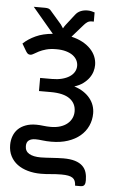

<svg xmlns="http://www.w3.org/2000/svg" viewBox="-58 -681 557 927"><g transform="rotate(5 220.5 -218.0)"><path d="M363 -590.5H353Q340 -590.5 331 -584Q322 -577.5 315 -569L262 -508.5Q292.5 -501.5 316 -488.8Q339.5 -476 355.5 -459.2Q371.5 -442.5 379.5 -422.8Q387.5 -403 387.5 -382Q387.5 -367 382.8 -350.8Q378 -334.5 367.2 -319.5Q356.5 -304.5 339.2 -291.5Q322 -278.5 296.5 -270.5Q322 -262.5 341.2 -249.8Q360.5 -237 373.2 -221Q386 -205 392.2 -186.8Q398.5 -168.5 398.5 -149Q398.5 -116 385.5 -87.8Q372.5 -59.5 348.2 -39Q324 -18.5 288.8 -6.8Q253.5 5 209 5Q186 5 166.2 2.5Q146.5 0 132.5 0Q111.5 0 100 8.8Q88.5 17.5 88.5 36.5Q88.5 61.5 108.5 73.2Q128.5 85 164.5 85Q175.5 85 189.2 84.2Q203 83.5 217.8 82.5Q232.5 81.5 247.2 80.8Q262 80 274.5 80Q308.5 80 331 87Q353.5 94 367 106.8Q380.5 119.5 386 137.2Q391.5 155 391.5 176Q391.5 182 390.8 187.5Q390 193 387.8 197.2Q385.5 201.5 381 204Q376.5 206.5 368.5 206.5H342Q341.5 193 337.8 183.8Q334 174.5 325.8 169Q317.5 163.5 304.2 161Q291 158.5 271.5 158.5Q246 158.5 220.8 161Q195.5 163.5 172 163.5Q138 163.5 108.8 155.2Q79.5 147 58.2 131.2Q37 115.5 24.8 92Q12.5 68.5 12.5 37.5Q12.5 14.5 20 -5.5Q27.5 -25.5 42 -39.8Q56.5 -54 78.5 -62.2Q100.5 -70.5 129.5 -70.5Q145.5 -70.5 163.8 -68.2Q182 -66 200 -66Q226 -66 246.2 -72.5Q266.5 -79 280.2 -90.5Q294 -102 301.2 -117.2Q308.5 -132.5 308.5 -150Q308.5 -189 278.2 -211.2Q248 -233.5 185.5 -233.5H128.5V-297H185.5Q212.5 -297 234 -302.5Q255.5 -308 270.5 -317.8Q285.5 -327.5 293.5 -341Q301.5 -354.5 301.5 -370.5Q301.5 -385 294.8 -398Q288 -411 274.8 -420.8Q261.5 -430.5 241.5 -436.2Q221.5 -442 195 -442Q165.5 -442 145.2 -436.2Q125 -430.5 110.8 -423.2Q96.5 -416 87.5 -410.2Q78.5 -404.5 72 -404.5Q65 -404.5 60.5 -407.2Q56 -410 50.5 -418.5L29 -455Q54 -478.5 88.8 -494.5Q123.5 -510.5 171 -514.5L68 -636.5H123Q133.5 -636.5 140.8 -633.8Q148 -631 153.5 -623L205.5 -563Q208 -559 211.2 -554.5Q214.5 -550 217.5 -545Q220 -550 223 -554.5Q226 -559 229 -563L269.5 -615Q280 -629 295.2 -635.2Q310.5 -641.5 328 -641.5Q338.5 -641.5 346.8 -639.5Q355 -637.5 363 -635Z"/></g></svg>

Font: Lato Medium
Style: Regular
Weight: 500
Designer: Lukasz Dziedzic
Foundry: tyPoland Lukasz Dziedzic
Version: Version 2.006; 2014-01-15